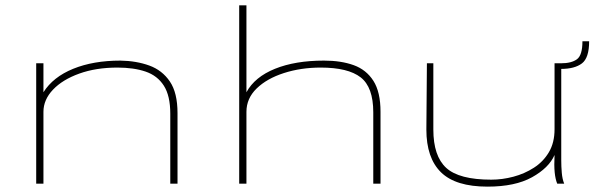

<svg xmlns="http://www.w3.org/2000/svg" viewBox="-20 -685 2290 716"><path d="M115 0V-449H142V-341Q178 -398 253 -428.5Q328 -459 429 -459Q489 -458 537 -440.5Q585 -423 613.5 -381Q642 -339 642 -263V0H615V-261Q615 -328 591 -365.5Q567 -403 523 -418Q479 -433 418 -433Q338 -433 275.5 -410.5Q213 -388 177.5 -350.5Q142 -313 142 -268V0Z M872 0V-665H899V-341Q930 -398 1005.5 -428.5Q1081 -459 1188 -459Q1252 -459 1299 -442Q1346 -425 1372.5 -383.5Q1399 -342 1399 -268V0H1372V-266Q1372 -360 1325 -396.5Q1278 -433 1176 -433Q1102 -433 1038.5 -412.5Q975 -392 937 -355Q899 -318 899 -268V0Z M1798 11Q1679 11 1624.5 -42.5Q1570 -96 1570 -202L1572 -449H1596V-202Q1596 -103 1644 -59Q1692 -15 1812 -15Q1853 -15 1894.5 -26Q1936 -37 1971 -59.5Q2006 -82 2027 -117.5Q2048 -153 2048 -203V-449H2073V-87Q2073 -64 2075 -40.5Q2077 -17 2084 0H2058Q2051 -17 2048.5 -42.5Q2046 -68 2048 -107Q2027 -59 1964 -24Q1901 11 1798 11ZM2177 -531Q2177 -469 2150 -448.5Q2123 -428 2072 -428V-449Q2111 -449 2131.5 -464Q2152 -479 2152 -531Z"/></svg>

Font: Inconsolata ExtraExpanded ExtraLight
Style: Regular
Weight: 200
Width: 8
Monospace: yes
Designer: Raph Levien, Cyreal, Brenton Simpson
Foundry: Raph Levien, Cyreal, Google
Version: Version 3.100; ttfautohint (v1.8.4.7-5d5b)